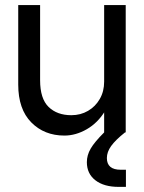

<svg xmlns="http://www.w3.org/2000/svg" viewBox="-20 -520 565 754"><path d="M470.9 0H389Q351 37.9 336.1 63.6Q321.1 89.3 321.1 116.9Q321.1 162 354.5 187.9Q387.9 213.9 446.1 213.9H474.5V146.6H454.1Q399.7 146.6 399.7 100.6Q399.7 76.9 416.4 53.5Q433.1 30.1 470.9 0ZM137.5 -204.9V-500H51.6V-187.8Q51.6 -91.3 102.8 -39.4Q153.9 12.4 232.9 12.4Q277.6 12.4 320.8 -12.5Q364 -37.4 392.1 -83.5Q420.1 -129.6 420.1 -193.4L389 -199.4Q389 -161 371.9 -131.4Q354.9 -101.7 325.8 -84.7Q296.6 -67.6 260.2 -67.6Q204.3 -67.6 170.9 -100Q137.5 -132.4 137.5 -204.9ZM473.7 0V-500H389V0Z"/></svg>

Font: Overused Grotesk Light
Style: Regular
Weight: 300
Designer: RandomMaerks
Version: Version 0.005